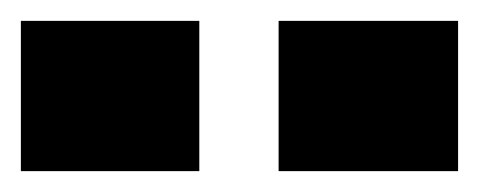

<svg xmlns="http://www.w3.org/2000/svg" viewBox="-20 -745 459 184"><path d="M0 -581V-725H171V-581ZM247 -581V-725H419V-581Z"/></svg>

Font: Archivo SemiBold SemiExpanded Black
Style: Regular
Weight: 900
Width: 6
Version: Version 2.001